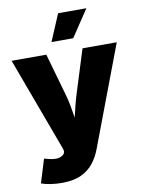

<svg xmlns="http://www.w3.org/2000/svg" viewBox="-103 -843 843 1122"><g transform="rotate(-10 318.0 -282.0)"><path d="M50.3 189.5 93.3 49.8 118.7 56.6Q166.5 69.3 194.3 55.4Q222.2 41.5 213.4 16.1L208 0.5L5.9 -545.9H211.9L282.7 -296.9Q292.5 -262.2 299.1 -227.3Q305.7 -192.4 311.5 -155.3Q319.8 -192.9 328.9 -227.8Q337.9 -262.7 348.6 -296.9L426.8 -545.9H629.9L404.8 49.8Q388.2 94.2 359.9 130.1Q331.5 166 286.4 187Q241.2 208 172.4 208Q138.7 208 106 203.1Q73.2 198.2 50.3 189.5ZM254.4 -613.3 321.8 -772.5H489.7L383.3 -613.3Z"/></g></svg>

Font: Inter Black
Style: Regular
Weight: 900
Designer: Rasmus Andersson
Foundry: rsms
Version: Version 4.000;git-a52131595